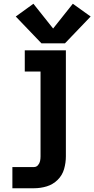

<svg xmlns="http://www.w3.org/2000/svg" viewBox="-20 -798 503 1023"><path d="M46 205H161Q196 205 229 195Q262 185 287 160.5Q312 136 321.5 102.5Q331 69 331 35V-530H112V-417H196V35Q196 48 193.5 60Q191 72 182.5 82Q174 92 161 92H46ZM201 -567H326L463 -710L368 -778L263 -646L158 -778L64 -710Z"/></svg>

Font: Iosevka Sparkle Extrabold
Style: Regular
Weight: 800
Designer: Belleve Invis
Foundry: Belleve Invis
Version: Version 4.5.0; ttfautohint (v1.8.3)